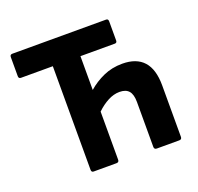

<svg xmlns="http://www.w3.org/2000/svg" viewBox="-116 -781 937 908"><g transform="rotate(-20 352.0 -327.5)"><path d="M206 0Q195 0 195 -13V-534H35Q23 -534 23 -546V-642Q23 -655 35 -655H507Q518 -655 518 -642V-546Q518 -534 507 -534H334V-364Q368 -394 411.5 -413.5Q455 -433 507 -433Q578 -433 614 -393Q650 -353 650 -272V-13Q650 0 637 0H524Q511 0 511 -13V-239Q511 -277 496 -294.5Q481 -312 449 -312Q420 -312 390.5 -296.5Q361 -281 334 -255V-13Q334 0 321 0Z"/></g></svg>

Font: Sofia Sans Semi Condensed ExtraBold
Style: Regular
Weight: 800
Designer: Botio Nikoltchev, Ani Petrova
Foundry: lettersoup
Version: Version 4.100